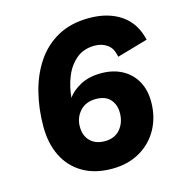

<svg xmlns="http://www.w3.org/2000/svg" viewBox="-108 -813 872 922"><g transform="rotate(-15 328.5 -352.0)"><path d="M337 12Q253 12 193 -23Q133 -58 101.5 -121Q70 -184 70 -269Q70 -358 90.5 -438.5Q111 -519 153 -581.5Q195 -644 260.5 -680Q326 -716 416 -716Q511 -716 574.5 -672.5Q638 -629 657 -544L504 -500Q497 -543 470.5 -562Q444 -581 408 -581Q352 -581 315 -549Q278 -517 259 -468Q240 -419 236 -367Q254 -396 297.5 -420.5Q341 -445 404 -445Q463 -445 507.5 -421Q552 -397 576.5 -353.5Q601 -310 601 -251Q601 -176 568.5 -116.5Q536 -57 476.5 -22.5Q417 12 337 12ZM338 -125Q387 -125 414.5 -157.5Q442 -190 442 -238Q442 -279 418.5 -305.5Q395 -332 347 -332Q297 -332 268 -300Q239 -268 239 -223Q239 -178 265.5 -151.5Q292 -125 338 -125Z"/></g></svg>

Font: Prodigy Sans
Style: Bold Italic
Weight: 700
Italic angle: -13°
Designer: Wei Huang
Foundry: Wei Huang
Version: Version 1.003; ttfautohint (v1.8.3)